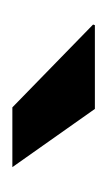

<svg xmlns="http://www.w3.org/2000/svg" viewBox="48 -850 173 309"><g transform="rotate(90 134.5 -695.5)"><path d="M249 -628.9H152.8L19.5 -758.8L20.5 -761.7H155.3Z"/></g></svg>

Font: Roboto Slab Medium
Style: Regular
Weight: 500
Designer: Google
Version: Version 2.001; ttfautohint (v1.8.3)